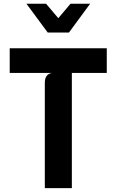

<svg xmlns="http://www.w3.org/2000/svg" viewBox="-20 -978 606 998"><path d="M213 0V-546.5Q213 -570.5 222.2 -583Q231.5 -595.5 249.5 -599H30.5V-727H535V-599H353.5V0ZM228 -809 117.5 -958.5H219.5L283 -883.5L346.5 -958.5H448.5L338.5 -809Z"/></svg>

Font: Spline Sans SemiBold
Style: Regular
Weight: 600
Designer: Eben Sorkin, Mirko Velimirovic
Foundry: Sorkin Type
Version: Version 1.000; ttfautohint (v1.8.3)